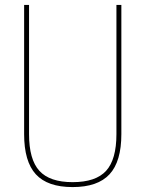

<svg xmlns="http://www.w3.org/2000/svg" viewBox="-20 -750 590 780"><path d="M275 10Q173 10 125.5 -42Q78 -94 78 -205V-730H98V-205Q98 -102 140 -56Q182 -10 275 -10Q369 -10 411 -56Q453 -102 453 -205V-730H473V-205Q473 -94 425 -42Q377 10 275 10Z"/></svg>

Font: M PLUS Code Latin SemiExpanded Thin
Style: Regular
Weight: 250
Width: 6
Designer: Coji Morishita
Foundry: UNDERFOREST DESIGN
Version: Version 1.002; ttfautohint (v1.8.3)